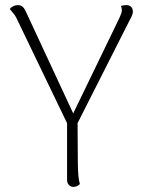

<svg xmlns="http://www.w3.org/2000/svg" viewBox="-20 -721 562 750"><path d="M488 -645 283 -240 284 -94Q284 -27 292 -2Q281 9 267 9Q256 9 249 1.5Q242 -6 242 -19V-240L240 -244L43 -653Q38 -663 18 -686Q31 -701 50 -701Q69 -701 79 -680L266 -278L446 -650Q456 -671 456 -680Q456 -691 452 -698Q462 -701 474 -701Q486 -701 492.5 -694Q499 -687 499 -675Q499 -664 488 -645Z"/></svg>

Font: Arima Madurai ExtraLight
Style: Regular
Weight: 275
Designer: Joana Correia and Natanael Gama
Foundry: NDISCOVER
Version: Version 1.019